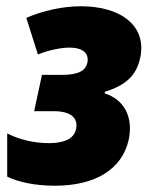

<svg xmlns="http://www.w3.org/2000/svg" viewBox="-20 -583 484 613"><path d="M155 10C285 10 370 -43 391 -137C406 -209 377 -265 314 -285L315 -290C382 -311 416 -342 428 -400C448 -496 372 -563 238 -563C181 -563 117 -549 64 -526L101 -409C136 -423 174 -431 202 -431C244 -431 265 -413 259 -383C253 -356 228 -344 178 -344H114L89 -228H152C205 -228 230 -207 223 -172C217 -139 183 -126 136 -126C92 -126 44 -136 3 -157V-19C40 -1 94 10 155 10Z"/></svg>

Font: Noto Sans Condensed Black
Style: Italic
Weight: 900
Width: 3
Italic angle: -12°
Designer: Monotype Design Team
Foundry: Monotype Imaging Inc.
Version: Version 2.013